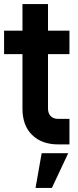

<svg xmlns="http://www.w3.org/2000/svg" viewBox="-21 -700 383 940"><path d="M264 7Q184 7 136.5 -39Q89 -85 89 -168V-435H-1V-550H89V-680H214V-550H319V-435H214V-168Q214 -145.5 227 -131.8Q240 -118 264 -118H319V7ZM153 220 183 50H313L233 220Z"/></svg>

Font: Mohave Light
Style: Bold
Weight: 700
Version: Version 2.003